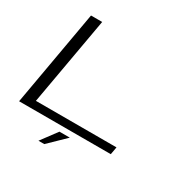

<svg xmlns="http://www.w3.org/2000/svg" viewBox="-179 -850 1171 1176"><g transform="rotate(30 406.5 -262.5)"><path d="M17 0 136 -675H215L105 -53.5H675L665.5 0ZM240.6 150.2 324.3 37.8H397.6L281.9 150.2Z"/></g></svg>

Font: Anybody UltraExpanded Light
Style: Italic
Weight: 300
Width: 9
Italic angle: -10°
Designer: Tyler Finck
Foundry: Etcetera Type Company
Version: Version 1.010; ttfautohint (v1.8.3) -l 8 -r 50 -G 200 -x 14 